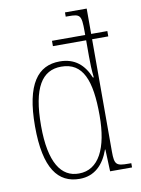

<svg xmlns="http://www.w3.org/2000/svg" viewBox="-86 -819 651 888"><g transform="rotate(-10 239.0 -375.0)"><path d="M216 10C286 10 330 -35 354 -103H356L360 0H463V-20H450C393 -20 384 -26 384 -88V-616H460V-641H384V-760H282V-740H294C350 -740 356 -735 356 -658V-641H200V-616H356V-541C356 -508 357 -474 361 -441H357C332 -502 290 -541 218 -541C116 -541 54 -464 54 -265C54 -66 115 10 216 10ZM217 -15C134 -14 82 -89 82 -262C82 -442 131 -516 221 -516C323 -516 357 -428 357 -263C357 -109 310 -15 217 -15Z"/></g></svg>

Font: Noto Serif Hebrew Condensed Thin
Style: Regular
Weight: 100
Width: 3
Designer: Monotype Design Team
Foundry: Monotype Imaging Inc.
Version: Version 2.004